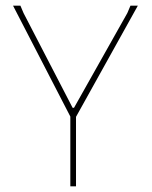

<svg xmlns="http://www.w3.org/2000/svg" viewBox="-20 -657 535 677"><path d="M466 -637 248 -245V0H228V-246L26 -637H52L63 -611L236 -277H241L429 -611L440 -637Z"/></svg>

Font: Alegreya Sans SC Thin
Style: Regular
Weight: 100
Designer: Juan Pablo del Peral
Foundry: Huerta Tipografica
Version: Version 2.007